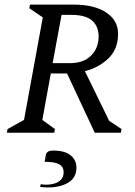

<svg xmlns="http://www.w3.org/2000/svg" viewBox="-20 -580 591 839"><path d="M10 0 13 -16 85 -56 167 -504 108 -544 111 -560H300Q392 -560 444 -525.5Q496 -491 496 -432Q496 -366 454.5 -325.5Q413 -285 351 -269L457 -52L511 -16L508 0H394L273 -259H202L165 -56L220 -16L217 0ZM292 -515H249L210 -304H285Q345 -304 378 -337Q411 -370 411 -421Q411 -465 382.5 -490Q354 -515 292 -515ZM190 239Q182 239 172.5 238.5Q163 238 155 236L158 225Q165 226 170 226.5Q175 227 181 227Q217 227 237.5 213Q258 199 258 173Q258 148 238 137.5Q218 127 175 127L180 99Q181 90 188 84Q195 78 212 78Q264 78 289 99Q314 120 314 152Q314 196 279 217.5Q244 239 190 239Z"/></svg>

Font: Spectral SC
Style: Italic
Weight: 400
Italic angle: -10°
Designer: Jean-Baptiste Levee
Foundry: Production Type
Version: Version 2.001